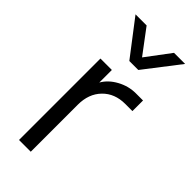

<svg xmlns="http://www.w3.org/2000/svg" viewBox="-239 -787 832 832"><g transform="rotate(45 177.5 -371.0)"><path d="M76 -499H146V-422Q166 -457 206.5 -479Q247 -501 291 -501H335V-436H291Q227 -436 187.5 -395.5Q148 -355 148 -288V0H76ZM48 -742H116L200 -630L284 -742H352L227 -580H172Z"/></g></svg>

Font: Stavian Regular
Style: Regular
Weight: 400
Version: Version 1.000; ttfautohint (v1.6)